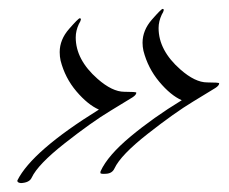

<svg xmlns="http://www.w3.org/2000/svg" viewBox="-20 -418 514 431"><path d="M385 -262Q418 -233 445 -233Q472 -233 472 -231Q472 -226 463.5 -220.5Q455 -215 413.5 -190Q372 -165 311.5 -117.5Q251 -70 237 -40Q232 -29 219 -28Q206 -27 205.5 -29.5Q205 -32 206 -34Q222 -69 273 -111.5Q324 -154 388 -193Q363 -204 337.5 -234.5Q312 -265 302 -304Q300 -313 300 -322Q300 -350 321 -374Q342 -398 345 -398Q351 -398 343 -385Q336 -370 336 -355Q336 -305 385 -262ZM199 -241Q232 -212 259 -212Q286 -212 286 -210Q286 -205 277.5 -199.5Q269 -194 227.5 -169Q186 -144 125.5 -96.5Q65 -49 51 -19Q46 -8 27 -7Q18 -8 19 -13Q52 -79 202 -172Q177 -183 151.5 -213Q126 -243 116 -282Q114 -291 114 -301Q114 -329 135 -353Q156 -377 159 -377Q165 -377 157 -364Q150 -349 150 -334Q150 -284 199 -241Z"/></svg>

Font: Arizonia
Style: Regular
Weight: 400
Designer: Robert E. Leuschke
Foundry: Robert E. Leuschke
Version: Version 1.003